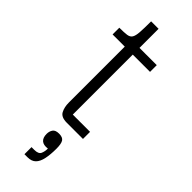

<svg xmlns="http://www.w3.org/2000/svg" viewBox="-242 -527 747 747"><g transform="rotate(45 131.0 -154.0)"><path d="M125 0Q94 0 84.5 -18Q75 -36 75 -61V-377H119V-39H214V0ZM8 -369V-406Q35 -406 49 -408Q63 -410 69 -419.5Q75 -429 76.5 -450.5Q78 -472 78 -511H119V-406H214V-369ZM95 203V164H110Q133 164 138.5 151.5Q144 139 144 123Q122 126 111 116.5Q100 107 100 86Q100 72 107 61.5Q114 51 134 51Q154 51 161 62Q168 73 168 100Q168 132 163 155.5Q158 179 146 191Q134 203 112 203Z"/></g></svg>

Font: Darker Grotesque
Style: Regular
Weight: 400
Designer: Gabriel Lam
Foundry: TypeRant
Version: Version 1.000;gftools[0.9.28]